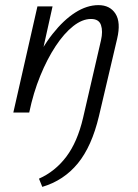

<svg xmlns="http://www.w3.org/2000/svg" viewBox="-20 -439 538 749"><path d="M145 290 132 258Q195 230 238.5 172.5Q282 115 304 21L374 -282Q382 -317 374 -341Q366 -365 335 -365Q301 -365 265.5 -337Q230 -309 197 -259Q164 -209 137 -143Q110 -77 94 0H49Q72 -97 107 -174.5Q142 -252 185 -306.5Q228 -361 273.5 -390Q319 -419 364 -419Q409 -419 430.5 -385.5Q452 -352 437 -288L366 14Q338 132 283.5 198.5Q229 265 145 290ZM32 0 126 -414H185L93 0Z"/></svg>

Font: Ysabeau Infant
Style: Italic
Weight: 400
Italic angle: -12°
Designer: Christian Thalmann (Catharsis Fonts)
Version: Version 2.001;gftools[0.9.30]; featfreeze: ss01,ss02,lnum